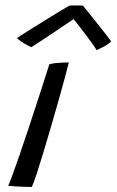

<svg xmlns="http://www.w3.org/2000/svg" viewBox="-20 -704 440 724"><path d="M100 1Q90.5 1 73.8 0.5Q57 0 40 -1Q23 -2 11 -3.5Q16 -14 27.2 -44.5Q38.5 -75 53.2 -118Q68 -161 84.2 -209.8Q100.5 -258.5 116.2 -306.8Q132 -355 145 -395.5Q158 -436 166 -461.5Q175.5 -464.5 188.5 -466Q201.5 -467.5 215.2 -468Q229 -468.5 239.5 -468.5Q235.5 -452 225.8 -415.5Q216 -379 202.5 -331Q189 -283 174 -231.8Q159 -180.5 144.8 -133Q130.5 -85.5 118.8 -50Q107 -14.5 100 1ZM292.5 -683Q308 -664.5 327 -640.5Q346 -616.5 365.5 -592Q385 -567.5 399.5 -547.5Q387 -536.5 372 -528.5Q357 -520.5 344.5 -515Q336 -529 322 -548Q308 -567 293.5 -586Q279 -605 268 -619Q257 -633 254 -636H264Q258.5 -633 238.8 -619.5Q219 -606 192.5 -588.2Q166 -570.5 140.5 -553.5Q115 -536.5 98 -526Q92.5 -528.5 81.2 -534.5Q70 -540.5 59.5 -547.8Q49 -555 44 -560.5Q69.5 -577.5 99.8 -596.2Q130 -615 159 -633Q188 -651 210.2 -664.5Q232.5 -678 242 -683Q247.5 -683.5 257 -683.5Q266.5 -683.5 276.2 -683.5Q286 -683.5 292.5 -683Z"/></svg>

Font: Grandstander Thin Light
Style: Italic
Weight: 300
Italic angle: -15°
Version: Version 1.200